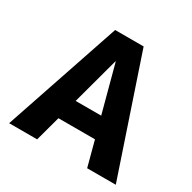

<svg xmlns="http://www.w3.org/2000/svg" viewBox="-161 -890 1048 1049"><g transform="rotate(30 362.5 -365.0)"><path d="M26.4 0 273.4 -730.5H453.1L699.2 0H518.6L476.6 -158.2H246.1L203.1 0ZM280.3 -287.1H441.4L362.3 -583H360.4Z"/></g></svg>

Font: GenEi M Gothic v2 Heavy
Style: Regular
Weight: 800
Version: Version 2.0